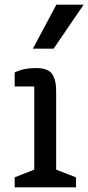

<svg xmlns="http://www.w3.org/2000/svg" viewBox="-20 -804 379 824"><path d="M306 0H43V-43L127 -76V-433H43V-493Q82 -512 133.5 -512Q185 -512 203 -487.5Q221 -463 221 -413V-76L306 -43ZM210 -595H121L222 -784H339Z"/></svg>

Font: Belgrano
Style: Regular
Weight: 400
Designer: Daniel Hernandez
Foundry: Daniel Hernndez
Version: Version 1.003